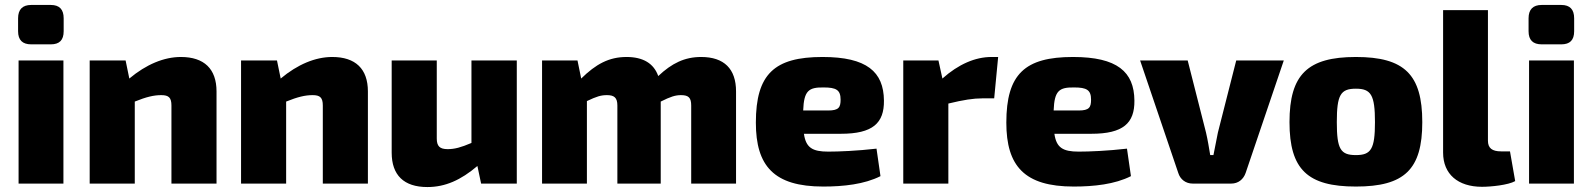

<svg xmlns="http://www.w3.org/2000/svg" viewBox="-20 -741 6428 775"><path d="M185 -721H106C71 -721 53 -703 53 -667V-615C53 -579 71 -562 106 -562H185C220 -562 237 -579 237 -615V-667C237 -703 220 -721 185 -721ZM236 -497H55V0H236Z M710 -511C642 -511 570 -481 502 -424L487 -497H342V0H524V-331C571 -350 601 -357 631 -357C661 -357 672 -347 672 -315V0H854V-372C854 -463 804 -511 710 -511Z M1321 -511C1253 -511 1181 -481 1113 -424L1098 -497H953V0H1135V-331C1182 -350 1212 -357 1242 -357C1272 -357 1283 -347 1283 -315V0H1465V-372C1465 -463 1415 -511 1321 -511Z M1883 -497V-164C1841 -146 1815 -139 1787 -139C1755 -139 1743 -151 1743 -182V-497H1561V-125C1561 -34 1610 14 1705 14C1777 14 1840 -14 1907 -71L1922 0H2066V-497Z M2810 -511C2744 -511 2692 -486 2637 -434C2619 -485 2576 -511 2509 -511C2438 -511 2385 -482 2326 -424L2311 -497H2168V0H2349V-333C2389 -352 2406 -357 2430 -357C2459 -357 2472 -347 2472 -315V0H2647V-331C2687 -351 2706 -357 2729 -357C2760 -357 2770 -346 2770 -315V0H2951V-372C2951 -463 2903 -511 2810 -511Z M3323 -129C3259 -129 3233 -145 3225 -201H3374C3503 -201 3549 -244 3548 -335C3547 -451 3479 -511 3300 -511C3106 -511 3031 -442 3031 -246C3031 -71 3104 12 3303 12C3384 12 3469 3 3534 -30L3518 -141C3440 -132 3366 -129 3323 -129ZM3305 -388C3355 -388 3373 -378 3373 -339C3373 -308 3366 -295 3323 -295H3222C3225 -375 3244 -389 3305 -388Z M3982 -511C3917 -511 3849 -482 3784 -424L3768 -497H3626V0H3808V-323C3870 -338 3909 -344 3945 -344H3993L4009 -511Z M4334 -129C4270 -129 4244 -145 4236 -201H4385C4514 -201 4560 -244 4559 -335C4558 -451 4490 -511 4311 -511C4117 -511 4042 -442 4042 -246C4042 -71 4115 12 4314 12C4395 12 4480 3 4545 -30L4529 -141C4451 -132 4377 -129 4334 -129ZM4316 -388C4366 -388 4384 -378 4384 -339C4384 -308 4377 -295 4334 -295H4233C4236 -375 4255 -389 4316 -388Z M5162 -497H4970L4896 -206L4878 -115H4865C4860 -145 4855 -176 4848 -206L4774 -497H4582L4736 -43C4744 -17 4766 0 4794 0H4950C4978 0 4999 -17 5008 -43Z M5453 -511C5258 -511 5185 -440 5185 -248C5185 -57 5258 12 5453 12C5649 12 5721 -57 5721 -248C5721 -440 5649 -511 5453 -511ZM5453 -383C5514 -383 5530 -358 5530 -248C5530 -139 5514 -115 5453 -115C5391 -115 5376 -139 5376 -248C5376 -358 5391 -383 5453 -383Z M5986 -700H5805V-125C5805 -38 5865 13 5962 13C5998 13 6068 6 6096 -10L6075 -130H6039C6003 -130 5986 -143 5986 -173Z M6282 -721H6203C6168 -721 6150 -703 6150 -667V-615C6150 -579 6168 -562 6203 -562H6282C6317 -562 6334 -579 6334 -615V-667C6334 -703 6317 -721 6282 -721ZM6333 -497H6152V0H6333Z"/></svg>

Font: Exo 2 Extra Bold
Style: Regular
Weight: 800
Designer: Natanael Gama
Version: Version 1.001;PS 001.001;hotconv 1.0.88;makeotf.lib2.5.64775